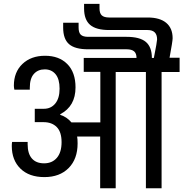

<svg xmlns="http://www.w3.org/2000/svg" viewBox="-20 -983 960 1005"><path d="M920.1 -606H825.8V2.6H743.7V-606H585.6V2.6H504.3V-268.5H383.6Q386.2 -256.7 386.2 -232.4Q386.2 -150.7 339.3 -103.4Q292.4 -56 212.4 -56Q132.5 -56 87.1 -100.3Q41.7 -144.7 41.7 -218.9Q41.7 -231.5 43.4 -240.2H124.7V-227.6Q124.7 -179 146.8 -153.6Q169 -128.1 210.9 -128.1Q252.8 -128.1 277.6 -156.8Q302.3 -185.5 302.3 -238.9Q302.3 -292.4 276.9 -318Q251.5 -343.6 208.1 -343.6H162V-413.6H209.8Q246.7 -413.6 269.3 -441.1Q291.9 -468.7 291.9 -518.9Q291.9 -569.1 270.9 -594.5Q249.8 -619.9 214.2 -619.9Q178.5 -619.9 157.3 -596Q136 -572.1 136 -523.9V-513.5H55.2Q52.6 -526.5 52.6 -534.8Q52.6 -605.6 97.5 -648.3Q142.5 -691.1 215.9 -691.1Q289.3 -691.1 332.3 -647.7Q375.3 -604.3 375.3 -525.6Q375.3 -426.6 295.4 -385.3V-381.8Q329.3 -371.4 354 -342.3H505.2V-606.9H418.3V-679.8H694.6Q694.6 -703.3 682 -714.2Q669.4 -725 642.5 -725H441.4Q372.3 -725 341.4 -752Q310.6 -778.9 310.6 -838.8V-864H391.4V-838.8Q391.4 -812.3 402.9 -801.3Q414.4 -790.2 441.4 -790.2H642.5Q712 -790.2 743.5 -763.5Q775 -736.8 775 -679.8H785.4Q802.3 -765.9 802.3 -776.7Q802.3 -825.8 752.8 -825.8H551.7Q482.6 -825.8 451.3 -853.2Q420.1 -880.5 420.1 -938.7V-962.6H500.9V-938.7Q500.9 -913.6 512.8 -902.5Q524.8 -891.4 551.7 -891.4H752.8Q816.7 -891.4 850.1 -863.4Q883.6 -835.4 883.6 -782.8Q883.6 -767.6 867.5 -680.7H920.1Z"/></svg>

Font: Puralecka Narrow
Style: Regular
Weight: 400
Designer: Hector Gatti, Marcela Romero, Pablo Cosgaya and Nicolas Silva
Version: Version 1.004;PS 001.004;hotconv 1.0.70;makeotf.lib2.5.58329